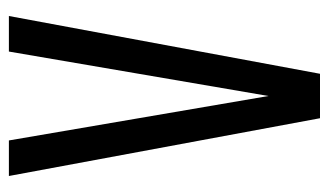

<svg xmlns="http://www.w3.org/2000/svg" viewBox="-174 -566 740 432"><g transform="rotate(-90 196.0 -350.0)"><path d="M96 -700 196 -116 296 -700H376L246 0H146L16 -700Z"/></g></svg>

Font: Pathway Gothic One
Style: Regular
Weight: 400
Version: Version 1.003; ttfautohint (v1.8.4.7-5d5b);gftools[0.9.26]